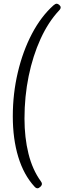

<svg xmlns="http://www.w3.org/2000/svg" viewBox="-20 -803 347 1035"><path d="M182 212Q174 212 166 203Q108 140 78.5 43Q49 -54 49 -176Q49 -298 76 -412.5Q103 -527 152 -620.5Q201 -714 268 -774Q278 -783 286 -783Q292 -783 299.5 -776.5Q307 -770 307 -763Q307 -755 298 -746Q240 -684 198.5 -593Q157 -502 134.5 -392.5Q112 -283 112 -164Q112 -61 133.5 25.5Q155 112 200 174Q206 182 206 188Q206 196 197.5 204Q189 212 182 212Z"/></svg>

Font: Asap Condensed Condensed Light
Style: Italic
Weight: 300
Width: 3
Italic angle: -6°
Designer: Pablo Cosgaya
Foundry: Omnibus-Type
Version: Version 3.001; ttfautohint (v1.8.4.7-5d5b)